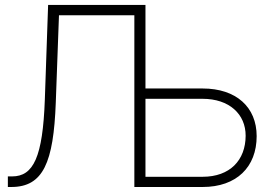

<svg xmlns="http://www.w3.org/2000/svg" viewBox="-20 -747 1105 767"><path d="M11.4 0H25.2C152.7 0 193.9 -98 202.8 -336.6L215.6 -686.1H516.7V0H789.4C925.1 0 1005.3 -79.9 1005.3 -203.1C1005.3 -318.9 923.7 -393.5 789.4 -393.5H561.1V-727.3H172.2L159.1 -349.1C150.9 -119.7 113.6 -42.3 28.4 -42.3H11.4ZM561.1 -352.3H789.4C895.6 -352.3 961.6 -291.2 961.3 -204.5C960.9 -106.9 898.4 -40.8 789.4 -40.8H561.1Z"/></svg>

Font: Karasuma Gothic
Style: Thin
Weight: 200
Designer: Rasmus Andersson / Ryoko Ishizuka
Foundry: rsms
Version: Version 1.00